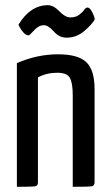

<svg xmlns="http://www.w3.org/2000/svg" viewBox="-20 -719 422 739"><path d="M51 -624Q97 -699 164 -699Q186 -699 208.5 -675.5Q231 -652 251 -652Q271 -652 284 -661.5Q297 -671 303.5 -680.5Q310 -690 316 -690Q324 -690 331 -679Q338 -668 342 -656L345 -645Q336 -627 305.5 -600.5Q275 -574 236 -574Q208 -574 187 -598Q166 -622 149 -622Q129 -622 111.5 -602.5Q94 -583 90 -583Q80 -583 70.5 -593.5Q61 -604 56 -614ZM45 -476Q123 -510 203 -510Q281 -510 312.5 -479.5Q344 -449 344 -376V-17Q344 -4 333 -2Q322 0 260 0V-352Q260 -401 248.5 -420Q237 -439 201 -439Q159 -439 126 -421V-17Q126 -4 115.5 -2Q105 0 45 0Z"/></svg>

Font: Yanone Kaffeesatz
Style: Regular
Weight: 400
Designer: Yanone (Cyrillic: Daniel Pouzeot)
Foundry: Yanone
Version: Version 1.003;PS 001.003;hotconv 1.0.88;makeotf.lib2.5.64775